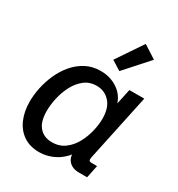

<svg xmlns="http://www.w3.org/2000/svg" viewBox="-188 -913 972 1047"><g transform="rotate(30 298.0 -389.0)"><path d="M212.9 12.2Q154.8 12.2 114.5 -15.4Q74.2 -43 53.2 -91.3Q32.2 -139.6 32.2 -202.1Q32.2 -243.7 41.7 -289.6Q51.3 -335.4 71.3 -380.1Q91.3 -424.8 121.6 -460.4Q151.9 -496.1 192.6 -517.8Q233.4 -539.6 285.2 -539.6Q347.2 -539.6 393.8 -507.6Q440.4 -475.6 454.1 -420.4L446.8 -410.6L471.7 -527.3H565.4L476.1 -106.9Q473.1 -92.3 476.1 -86.2Q479 -80.1 493.7 -80.1H526.4L509.8 0H460Q415.5 0 393.1 -25.9Q370.6 -51.8 378.9 -93.3L383.3 -115.7L403.3 -106Q368.2 -44.9 318.4 -16.4Q268.6 12.2 212.9 12.2ZM247.1 -69.3Q293.9 -69.3 327.6 -94.5Q361.3 -119.6 382.3 -158.7Q403.3 -197.8 413.1 -240.2Q422.9 -282.7 422.9 -317.4Q422.9 -387.2 389.6 -422.9Q356.4 -458.5 307.1 -458.5Q262.2 -458.5 230.2 -433.1Q198.2 -407.7 177.7 -368.2Q157.2 -328.6 147.7 -284.9Q138.2 -241.2 138.2 -204.1Q138.2 -136.2 167.5 -102.8Q196.8 -69.3 247.1 -69.3ZM372.6 -589.4 313 -626.5 423.3 -790 504.9 -737.3Z"/></g></svg>

Font: Schibsted Grotesk Medium
Style: Italic
Weight: 500
Italic angle: -12°
Designer: Bakken & Baeck AS, Henrik Kongsvoll
Foundry: Schibsted ASA
Version: Version 1.100;gftools[0.9.25]